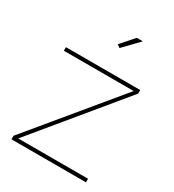

<svg xmlns="http://www.w3.org/2000/svg" viewBox="-177 -830 842 931"><g transform="rotate(30 244.0 -365.0)"><path d="M33 -20 429 -499H38V-519H454V-499L59 -20H450V0H33ZM265 -645 249 -657 313 -730H347Z"/></g></svg>

Font: Raleway Thin Thin
Style: Regular
Weight: 250
Version: Version 4.026